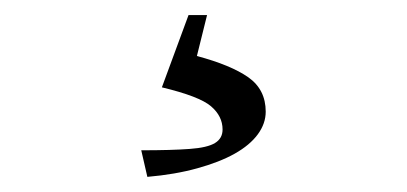

<svg xmlns="http://www.w3.org/2000/svg" viewBox="-20 -20 540 255"><path d="M175.7 214.9 167.6 179.6Q208.2 179.6 231.9 177.8Q255.6 176.1 265.6 169.9Q275.6 163.8 275.6 152Q275.6 134.3 260.3 121.2Q245 108 195 96L230.4 0H255L241.5 54.4Q286.5 66.4 309.7 82.6Q332.9 98.9 332.9 128.3Q332.9 144.1 322.4 158.4Q311.8 172.8 291.7 184.1Q271.5 195.4 242.1 203.5Q212.7 211.7 175.7 214.9Z"/></svg>

Font: Ancizar Serif Light
Style: Regular
Weight: 300
Designer: Cesar Puertas, Viviana Monsalve, Julian Moncada, Julian Prieto, Jose Castro, Felipe Aragon, Mariel Hernandez, Sara Alarc
Version: Version 8.100